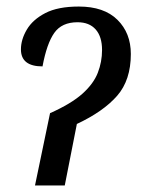

<svg xmlns="http://www.w3.org/2000/svg" viewBox="-20 -567 437 587"><path d="M133 -221Q198 -250 232 -280.5Q266 -311 279 -344.5Q292 -378 292 -414Q292 -455 272.5 -477Q253 -499 217 -499Q169 -499 146 -466.5Q123 -434 110 -364Q44 -364 44 -416Q44 -446 62 -476.5Q80 -507 118.5 -527Q157 -547 221 -547Q298 -547 339 -506.5Q380 -466 380 -402Q380 -322 338 -274Q296 -226 215 -188L178 0H87Z"/></svg>

Font: Noto Serif Condensed
Style: Italic
Weight: 400
Width: 3
Italic angle: -12°
Designer: Monotype Design Team
Foundry: Monotype Imaging Inc.
Version: Version 2.014; ttfautohint (v1.8.4.7-5d5b)